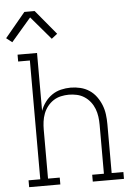

<svg xmlns="http://www.w3.org/2000/svg" viewBox="-81 -1014 743 1061"><g transform="rotate(-5 291.0 -483.5)"><path d="M14 -806 -18 -831 95 -967H152L265 -831L233 -806L124 -934ZM37 0V-38H102V-697H37V-735H145V-414Q154 -439 170.5 -461.5Q187 -484 209.5 -499.5Q232 -515 259 -521.5Q286 -528 313 -528Q340 -528 367 -521.5Q394 -515 416.5 -500Q439 -485 455 -463Q471 -441 481 -416Q491 -391 494.5 -364Q498 -337 498 -310V-38H563V0H390V-38H455V-310Q455 -332 452 -354.5Q449 -377 441 -398Q433 -419 419 -437Q405 -455 386 -467.5Q367 -480 344.5 -485Q322 -490 300 -490Q278 -490 255.5 -485Q233 -480 214 -467.5Q195 -455 181 -437Q167 -419 159 -398Q151 -377 148 -354.5Q145 -332 145 -310V-38H210V0Z"/></g></svg>

Font: Iosevka Etoile Extralight
Style: Regular
Weight: 200
Designer: Belleve Invis
Foundry: Belleve Invis
Version: Version 22.1.2; ttfautohint (v1.8.4)